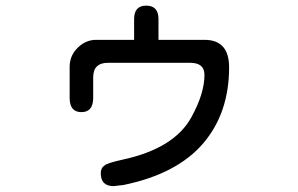

<svg xmlns="http://www.w3.org/2000/svg" viewBox="-20 -587 1040 669"><path d="M447.3 -448.2V-520.5Q447.3 -567.4 489.3 -567.4Q532.2 -567.4 532.2 -520.5V-448.2H692.4Q778.3 -448.2 778.3 -352.5Q778.3 -192.4 687 -86.4Q595.7 19.5 410.2 57.6L376 61.5Q331.1 61.5 331.1 16.6Q331.1 -2 344.7 -10.7Q352.5 -18.6 405.3 -30.3Q587.9 -69.3 647.5 -179.7Q692.4 -261.7 692.4 -326.2Q692.4 -368.2 642.6 -368.2H356.4Q304.7 -368.2 304.7 -317.4V-246.1Q304.7 -196.3 263.7 -196.3Q222.7 -196.3 222.7 -246.1V-353.5Q222.7 -393.6 251 -420.9Q279.3 -448.2 314.5 -448.2H447.3Z"/></svg>

Font: jf-openhuninn-1.0
Style: Regular
Weight: 400
Designer: [Kosugi Maru]
      Designed by Motoya company      

      [Varela Round]
      Joe Prince(Latin component); Avraham Co
Foundry: justfont CO.,LTD.
Version: 1.0